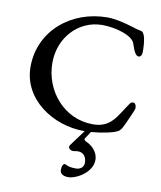

<svg xmlns="http://www.w3.org/2000/svg" viewBox="-95 -683 866 1033"><g transform="rotate(10 338.5 -166.5)"><path d="M325 115C325 121 334 132 351 132C360 132 365 129 377 129C412 129 424 159 424 183C424 212 399 222 382 222C333 222 327 209 319 209C311 209 303 220 303 243C303 258 313 275 348 275C393 275 477 227 477 159C477 112 439 82 411 70C406 68 396 61 401 54L442 -8H411L331 100C328 104 325 108 325 115ZM408 -608C211 -608 46 -472 46 -275C46 -97 220 16 389 16C445 16 515 5 555 -9C580 -18 585 -25 601 -58C610 -77 641 -145 641 -153C641 -171 633 -181 625 -181C617 -181 611 -179 607 -173C554 -98 531 -28 430 -28C271 -28 158 -164 158 -317C158 -455 259 -563 388 -563C459 -563 555 -537 569 -493C582 -451 594 -430 609 -430C620 -430 627 -441 627 -458C627 -513 620 -566 597 -568C574 -570 484 -608 408 -608Z"/></g></svg>

Font: EB Garamond SC 08
Style: Regular
Weight: 400
Version: Version 0.016